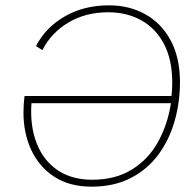

<svg xmlns="http://www.w3.org/2000/svg" viewBox="-20 -690 735 720"><path d="M323 10Q241 10 184 -27Q127 -64 97.5 -127Q68 -190 68 -268Q68 -298 72 -330H623Q626 -354 626 -379Q626 -466 595 -525Q564 -584 509.5 -614Q455 -644 386 -644Q301 -644 236.5 -605.5Q172 -567 139 -502L115 -517Q150 -586 222 -628Q294 -670 389 -670Q464 -670 524 -637Q584 -604 619 -540.5Q654 -477 655 -385Q655 -306 634.5 -235Q614 -164 573 -109Q532 -54 469.5 -22Q407 10 323 10ZM326 -16Q413 -16 475 -54.5Q537 -93 573 -158.5Q609 -224 621 -303H98Q92 -219 117 -154Q142 -89 195 -52.5Q248 -16 326 -16Z"/></svg>

Font: Work Sans ExtraLight
Style: Italic
Weight: 200
Italic angle: -13°
Designer: Wei Huang
Foundry: Wei Huang
Version: Version 2.012; ttfautohint (v1.8.3)